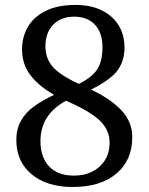

<svg xmlns="http://www.w3.org/2000/svg" viewBox="-20 -744 599 774"><path d="M45.9 -179.2Q45.9 -224.6 64.9 -257.8Q84 -291 116.2 -314.5Q148.4 -337.9 198.2 -361.8Q136.7 -396.5 102.8 -440.9Q68.8 -485.4 68.8 -544.9Q68.8 -593.8 91.6 -634.3Q114.3 -674.8 162.8 -699.5Q211.4 -724.1 285.2 -724.1Q375 -724.1 428.5 -677Q481.9 -629.9 481.9 -551.8Q481.9 -498.5 453.9 -460.4Q425.8 -422.4 347.2 -382.8Q427.2 -344.7 470.2 -298.6Q513.2 -252.4 513.2 -190.9Q513.2 -97.7 449 -43.9Q384.8 9.8 272.9 9.8Q168.9 9.8 107.4 -41.5Q45.9 -92.8 45.9 -179.2ZM393.1 -554.2Q393.1 -611.8 362.8 -644.3Q332.5 -676.8 278.8 -676.8Q225.6 -676.8 194.3 -644.3Q163.1 -611.8 163.1 -557.1Q163.1 -509.8 191.7 -475.8Q220.2 -441.9 297.9 -405.8Q350.1 -431.6 371.6 -464.1Q393.1 -496.6 393.1 -554.2ZM421.9 -168.9Q421.9 -220.2 381.8 -258.3Q341.8 -296.4 246.1 -337.9Q143.1 -282.2 143.1 -174.8Q143.1 -110.8 177.7 -73.5Q212.4 -36.1 277.8 -36.1Q341.8 -36.1 381.8 -72.8Q421.9 -109.4 421.9 -168.9Z"/></svg>

Font: Noto Serif Telugu
Style: Regular
Weight: 400
Designer: Indian Type Foundry
Foundry: Monotype Imaging Inc.
Version: Version 1.01